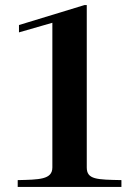

<svg xmlns="http://www.w3.org/2000/svg" viewBox="-20 -739 542 759"><path d="M55 -611V-640L314 -719H323V-77C323 -29 363 -29 460 -27V0H50V-27C135 -29 187 -29 187 -77V-649Z"/></svg>

Font: Ortica Linear
Style: Bold
Weight: 700
Designer: Benedetta Bovani
Foundry: Collletttivo
Version: Version 2.000;Glyphs 3.1.2 (3151)